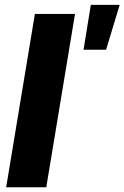

<svg xmlns="http://www.w3.org/2000/svg" viewBox="-20 -786 522 806"><path d="M294.9 -727.5 174.3 0H5.9L126.5 -727.5ZM330.6 -577.1 361.3 -765.6H482.4L425.3 -577.1Z"/></svg>

Font: Inter 28pt ExtraBold
Style: Italic
Weight: 800
Italic angle: -9.3988°
Designer: Rasmus Andersson
Foundry: rsms
Version: Version 4.001;git-66647c0bb